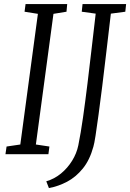

<svg xmlns="http://www.w3.org/2000/svg" viewBox="-20 -763 644 950"><path d="M7 0 12.5 -38 80.5 -48 167.5 -694.5 101.5 -705 106.5 -743H312.5L309 -705L244.5 -694.5L157.5 -48L224.5 -38L219.5 0ZM222 167.5 209 134Q249 122.5 281.8 95.5Q314.5 68.5 337 32Q359.5 -4.5 367.5 -44Q379.5 -103 390.8 -182Q402 -261 412.8 -349.2Q423.5 -437.5 433.8 -526.5Q444 -615.5 453.5 -695.5L384.5 -705L388.5 -743H604L600 -705L528.5 -695.5Q517 -597 506.2 -506Q495.5 -415 485.8 -336Q476 -257 467.5 -195Q459 -133 452.8 -92.2Q446.5 -51.5 442 -37Q424 29 389.5 71.2Q355 113.5 311.8 136.2Q268.5 159 222 167.5Z"/></svg>

Font: Merriweather 24pt SemiCondensed Light
Style: Italic
Weight: 300
Width: 4
Italic angle: -7.8°
Designer: Eben Sorkin
Foundry: Eben Sorkin
Version: Version 2.101